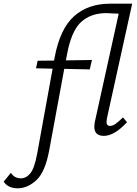

<svg xmlns="http://www.w3.org/2000/svg" viewBox="-151 -731 740 1040"><path d="M-131 253 -92 205Q-73 235 -38 235Q-9 235 13.5 207.5Q36 180 51 98L134 -359L44 -361L53 -402L142 -403L145 -420Q174 -575 250 -643Q326 -711 445 -711H565L428 -89Q426 -75 426 -70Q426 -49 445 -49Q459 -49 475.5 -60.5Q492 -72 515 -95L537 -69Q468 5 412 5Q360 5 360 -44Q360 -57 363 -72L492 -657L465 -658Q439 -660 426 -660Q340 -660 287.5 -611Q235 -562 212 -436L206 -404L347 -406L335 -355L197 -358L116 81Q94 201 46 245Q-2 289 -55 289Q-107 289 -131 253Z"/></svg>

Font: LXGW Bright GB
Style: Italic
Weight: 400
Italic angle: -12°
Designer: Christian Thalmann (Catharsis Fonts)
Foundry: LXGW / Christian Thalmann (Catharsis Fonts) / Fontworks Inc.
Version: Version 5.510